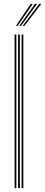

<svg xmlns="http://www.w3.org/2000/svg" viewBox="-20 -980 235 1000"><path d="M92.5 0V-800H101.5V0ZM56 0V-800H65.2V0ZM74.2 0V-800H83.5V0ZM63 -845 139.8 -959.8H151L71.8 -845ZM97.8 -845 184 -959.8H195.2L106.8 -845ZM80.2 -845 161.8 -959.8H173.2L89.2 -845Z"/></svg>

Font: Big Shoulders Inline Display Thin Light
Style: Regular
Weight: 300
Version: Version 2.002